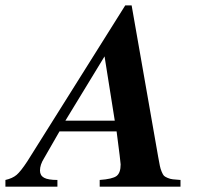

<svg xmlns="http://www.w3.org/2000/svg" viewBox="-51 -696 738 716"><path d="M622.1 -24.9V0H320.8V-24.9Q368.7 -28.3 383.8 -39.8Q398.9 -51.3 398.9 -83Q398.9 -90.8 383.8 -206.1H170.9L112.8 -105Q98.1 -81.5 98.1 -60.1Q98.1 -41.5 113.3 -33.2Q128.4 -24.9 163.1 -24.9V0H-30.8V-24.9Q-4.4 -30.8 11 -43.9Q26.4 -57.1 50.8 -94.2L416 -675.8H439.9L539.1 -109.9Q543 -88.4 545.2 -77.4Q547.4 -66.4 552 -55.4Q556.6 -44.4 560.5 -40.5Q564.5 -36.6 574.2 -32.5Q584 -28.3 593.8 -27.3Q603.5 -26.4 622.1 -24.9ZM192.9 -246.1H377L338.9 -485.8Z"/></svg>

Font: Accordance
Style: Bold-Italic
Weight: 700
Italic angle: -11°
Version: Version 1.2 (build January 31, 2020) Miklal Software Solutio